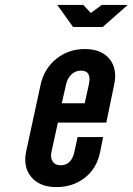

<svg xmlns="http://www.w3.org/2000/svg" viewBox="-20 -755 541 783"><path d="M211 8Q276.5 8 325.8 -30Q375 -68 388.5 -136L400.5 -196H296.5L283.5 -136Q271.5 -81 227.5 -81Q204.5 -81 194.5 -97Q184.5 -113 190 -136L216 -255H413.5L446 -412Q459 -475.5 426 -515.2Q393 -555 326 -555Q259 -555 209.5 -515Q160 -475 145.5 -409L87 -139Q73 -75.5 107 -33.8Q141 8 211 8ZM232 -334 249.5 -411Q255 -436 271.5 -451.5Q288 -467 310 -467Q354.5 -467 342.5 -411L325.5 -334ZM278 -645H399L501 -735H395L350.5 -702L319.5 -735H213.5Z"/></svg>

Font: League Gothic SemiExpanded Italic
Style: Regular
Weight: 400
Width: 6
Designer: The League of Moveable Type
Version: Version 1.600; ttfautohint (v1.8.3)